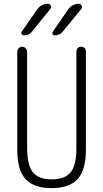

<svg xmlns="http://www.w3.org/2000/svg" viewBox="-20 -975 540 1005"><path d="M336.9 -925.8Q358.4 -955.1 392.6 -955.1Q402.3 -955.1 407.2 -945.3Q412.1 -935.5 405.3 -927.7L307.6 -808.6Q292 -790 266.6 -790Q258.8 -790 255.4 -796.4Q252 -802.7 256.8 -809.6ZM174.8 -925.8Q196.3 -955.1 230.5 -955.1Q241.2 -955.1 245.6 -945.3Q250 -935.5 243.2 -927.7L146.5 -808.6Q130.9 -790 105.5 -790Q97.7 -790 93.3 -796.4Q88.9 -802.7 93.8 -809.6ZM70.3 -190.4V-704.1Q70.3 -713.9 78.1 -722.2Q85.9 -730.5 96.2 -730.5Q106.4 -730.5 114.3 -722.2Q122.1 -713.9 122.1 -704.1V-200.2Q122.1 -111.3 151.9 -73.7Q181.6 -36.1 251 -36.1Q320.3 -36.1 350.1 -73.7Q379.9 -111.3 379.9 -200.2V-705.1Q379.9 -715.8 386.7 -723.1Q393.6 -730.5 404.8 -730.5Q416 -730.5 422.9 -723.1Q429.7 -715.8 429.7 -705.1V-190.4Q429.7 -85 386.2 -37.6Q342.8 9.8 250 9.8Q157.2 9.8 113.8 -37.6Q70.3 -85 70.3 -190.4Z"/></svg>

Font: Rounded-L Mgen+ 1m light
Style: Regular
Weight: 200
Designer: [Source Han Sans]
Ryoko NISHIZUKA  (kana & ideographs); Paul D. Hunt (Latin, Greek & Cyrillic); Wenlong ZHANG  (bopomofo
Version: Version 1.059.20150602